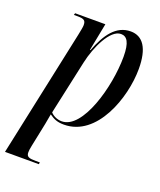

<svg xmlns="http://www.w3.org/2000/svg" viewBox="-164 -636 805 966"><g transform="rotate(20 238.0 -153.0)"><path d="M125 -440 -20 240H161L163 230H142C105 230 91 226 91 202C91 194 92 184 96 165L122 39C125 21 128 6 132 -16C156 1 175 10 211 10C387 10 470 -227 470 -382C470 -493 433 -546 368 -546C290 -546 244 -480 209 -388H206L235 -536H73L70 -526H89C125 -526 134 -519 134 -494C134 -484 130 -465 125 -440ZM195 -2C168 -2 146 -15 135 -28L198 -318C217 -406 269 -517 326 -517C358 -517 377 -491 377 -413C377 -252 307 -2 195 -2Z"/></g></svg>

Font: Noto Serif Display ExtraCondensed Medium
Style: Italic
Weight: 500
Width: 2
Italic angle: -12°
Designer: Monotype Design Team
Foundry: Monotype Imaging Inc.
Version: Version 2.009